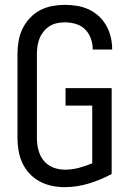

<svg xmlns="http://www.w3.org/2000/svg" viewBox="-20 -763 540 791"><path d="M246 8Q297 8 346 -7Q395 -22 440 -46V-400H250V-328H360V-90Q333 -79 305 -71.5Q277 -64 247 -64Q231 -64 214.5 -68Q198 -72 184 -80.5Q170 -89 159.5 -102Q149 -115 143 -130.5Q137 -146 134.5 -162.5Q132 -179 132 -195V-540Q132 -557 134.5 -573.5Q137 -590 143 -605Q149 -620 159.5 -633Q170 -646 184 -655Q198 -664 214.5 -667.5Q231 -671 247 -671Q270 -671 292 -664.5Q314 -658 330 -642.5Q346 -627 354 -605Q362 -583 362 -561Q362 -560 362 -559.5Q362 -559 362 -559H442Q442 -560 442 -560.5Q442 -561 442 -562Q442 -587 436 -611.5Q430 -636 417.5 -658Q405 -680 386.5 -697Q368 -714 345 -724.5Q322 -735 297 -739Q272 -743 247 -743Q221 -743 194.5 -738Q168 -733 144.5 -720.5Q121 -708 102.5 -688Q84 -668 72.5 -644Q61 -620 56.5 -593.5Q52 -567 52 -540V-195Q52 -169 56.5 -142.5Q61 -116 72 -92Q83 -68 101.5 -48Q120 -28 143.5 -15.5Q167 -3 193 2.5Q219 8 246 8Z"/></svg>

Font: Iosevka SS09
Style: Regular
Weight: 400
Monospace: yes
Designer: Belleve Invis
Foundry: Belleve Invis
Version: Version 5.2.1; ttfautohint (v1.8.3)